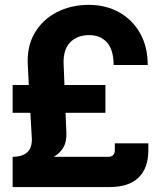

<svg xmlns="http://www.w3.org/2000/svg" viewBox="-20 -758 650 778"><path d="M31.2 0V-122.6Q69.8 -122.6 90.3 -140.9Q110.8 -159.2 108.9 -199.2L103 -300.8H31.2V-413.6H96.7L92.8 -490.7Q87.9 -568.8 120.4 -624Q152.8 -679.2 210.4 -708.7Q268.1 -738.3 339.4 -738.3Q409.2 -738.3 463.1 -708Q517.1 -677.7 547.9 -623Q578.6 -568.4 578.6 -494.6H440.4Q440.4 -555.7 413.8 -585.7Q387.2 -615.7 341.3 -615.7Q292.5 -615.7 263.9 -585.9Q235.4 -556.2 237.8 -498L241.2 -413.6H407.2V-300.8H245.6L249 -220.2Q250.5 -183.1 236.3 -159.7Q222.2 -136.2 197.8 -122.6H418Q445.3 -122.6 445.3 -149.4V-177.2H581.1V-149.9Q581.1 -76.7 541.3 -38.3Q501.5 0 423.8 0Z"/></svg>

Font: Inter Display
Style: Bold
Weight: 700
Designer: Rasmus Andersson
Foundry: rsms
Version: Version 4.001;git-9221beed3